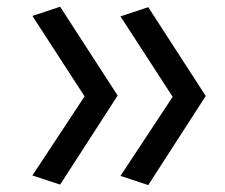

<svg xmlns="http://www.w3.org/2000/svg" viewBox="-20 -538 660 563"><path d="M414.7 -517 583.3 -256.5 509.5 -218.3 333.3 -490ZM333.3 -22.2 509.8 -289.7 583.3 -256.5 414.7 4.7ZM156.3 -518.3 325 -257.8 251.2 -219.7 75 -491.3ZM75 -23.5 251.5 -291 325 -257.8 156.3 3.3Z"/></svg>

Font: Monaspace Neon Var
Style: Regular
Weight: 400
Designer: Riley Cran and the Lettermatic Team
Version: Version 1.000 (Monaspace Neon Var)